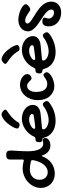

<svg xmlns="http://www.w3.org/2000/svg" viewBox="784 -1456 781 2389"><g transform="rotate(-90 1174.5 -261.5)"><path d="M367.2 -356.9Q369.1 -356 373 -356Q383.8 -356 383.8 -370.1V-522Q383.8 -550.8 396.7 -563Q409.7 -575.2 439.9 -575.2Q470.7 -575.2 483.4 -562.5Q496.1 -549.8 496.1 -519Q496.1 -507.3 494.6 -484.6Q493.2 -461.9 491.5 -433.1Q489.7 -404.3 488.3 -371.3Q486.8 -338.4 486.8 -306.2Q486.8 -256.3 493.7 -220.2Q500.5 -184.1 513.2 -160.4Q525.9 -136.7 543.5 -125.2Q561 -113.8 583 -113.8Q595.2 -113.8 605.2 -116.9Q615.2 -120.1 628.9 -120.1Q638.7 -120.1 645.3 -110.1Q651.9 -100.1 651.9 -85.9Q651.9 -73.2 644.3 -62Q636.7 -50.8 623.8 -42.5Q610.8 -34.2 593.8 -29.5Q576.7 -24.9 558.1 -24.9Q518.1 -24.9 484.9 -49.6Q451.7 -74.2 435.1 -125Q433.6 -132.8 430.2 -132.8Q426.3 -132.8 423.8 -125Q410.6 -89.4 389.4 -60.8Q368.2 -32.2 340.1 -12Q312 8.3 278.6 19Q245.1 29.8 208 29.8Q168.9 29.8 136.5 16.8Q104 3.9 80.6 -19.3Q57.1 -42.5 43.9 -74Q30.8 -105.5 30.8 -142.1Q30.8 -189 50.3 -230.5Q69.8 -272 103.3 -303Q136.7 -334 181.2 -352.1Q225.6 -370.1 275.9 -370.1Q296.4 -370.1 319.3 -366.9Q342.3 -363.8 367.2 -356.9ZM227.1 -58.1Q254.9 -58.1 276.6 -70.3Q298.3 -82.5 315.2 -101.3Q332 -120.1 343.8 -142.8Q355.5 -165.5 362.8 -187Q370.1 -208.5 373.5 -225.6Q377 -242.7 377 -250Q377 -255.4 374 -259.5Q371.1 -263.7 365.2 -266.1Q352.1 -269.5 337.9 -272.2Q323.7 -274.9 310.1 -276.9Q296.4 -278.8 283.9 -279.8Q271.5 -280.8 261.2 -280.8Q231.9 -280.8 208 -272Q184.1 -263.2 167.2 -247.1Q150.4 -231 141.1 -208.7Q131.8 -186.5 131.8 -160.2Q131.8 -136.7 138.9 -117.9Q146 -99.1 158.4 -85.9Q170.9 -72.8 188.5 -65.4Q206.1 -58.1 227.1 -58.1Z M1042 -106.9Q1056.2 -119.1 1069.8 -119.1Q1077.6 -119.1 1084 -115.2Q1090.3 -111.3 1098.1 -103Q1105.5 -91.8 1108.6 -84.7Q1111.8 -77.6 1111.8 -70.8Q1111.8 -56.2 1097.2 -43Q1073.7 -23.4 1046.4 -8.1Q1019 7.3 989.3 18.1Q959.5 28.8 927.7 34.4Q896 40 864.7 40Q825.2 40 790.5 30Q755.9 20 728.8 1.5Q701.7 -17.1 683.1 -43.2Q664.6 -69.3 656.7 -102.1Q652.3 -115.7 648.7 -119.9Q645 -124 636.7 -124Q618.7 -124 608.9 -132.8Q599.1 -141.6 599.1 -158.2Q599.1 -165 600.1 -167L601.1 -176.8Q603.5 -194.3 610.6 -202.1Q617.7 -210 632.8 -210H640.1Q660.6 -210 668.9 -229Q684.1 -262.7 707.5 -290.5Q731 -318.4 760.3 -338.1Q789.6 -357.9 823 -368.9Q856.4 -379.9 891.1 -379.9Q927.2 -379.9 958.7 -369.4Q990.2 -358.9 1013.7 -340.3Q1037.1 -321.8 1050.5 -296.9Q1064 -272 1064 -243.2Q1064 -223.1 1056.2 -206.5Q1048.3 -189.9 1033.7 -177.5Q1019 -165 998.3 -157.2Q977.5 -149.4 951.2 -147L781.7 -129.9Q772 -129.9 765.9 -125Q759.8 -120.1 759.8 -111.8Q759.8 -99.1 769.3 -87.4Q778.8 -75.7 794.7 -66.7Q810.5 -57.6 831.3 -52.2Q852.1 -46.9 874 -46.9Q895 -46.9 917.2 -51Q939.5 -55.2 961.2 -63Q982.9 -70.8 1003.4 -81.8Q1023.9 -92.8 1042 -106.9ZM933.1 -232.9Q940.4 -234.4 945.8 -240Q951.2 -245.6 951.2 -253.9Q951.2 -261.2 945.8 -267.6Q940.4 -273.9 931.2 -279.1Q921.9 -284.2 909.7 -287.1Q897.5 -290 883.8 -290Q863.8 -290 842.8 -284.2Q821.8 -278.3 804.7 -268.8Q787.6 -259.3 776.9 -247.8Q766.1 -236.3 766.1 -225.1Q766.1 -213.9 779.8 -213.9Q788.1 -213.9 806.6 -215.8Q825.2 -217.8 847.7 -220.5Q870.1 -223.1 893.1 -226.6Q916 -230 933.1 -232.9ZM1004.9 -586.4Q1004.9 -579.1 997.8 -572.3Q990.7 -565.4 978.8 -557.1Q966.8 -548.8 950.7 -537.8Q934.6 -526.9 916.7 -511Q898.9 -495.1 879.9 -472.9Q860.8 -450.7 842.8 -420.4Q838.9 -413.6 831.8 -411.1Q824.7 -408.7 815.9 -408.7Q807.6 -408.7 799.6 -410.9Q791.5 -413.1 784.9 -416.7Q778.3 -420.4 774.2 -425.5Q770 -430.7 770 -436.5Q770 -449.7 778.1 -469.5Q786.1 -489.3 799.6 -511Q813 -532.7 830.8 -554.4Q848.6 -576.2 868.4 -593.5Q888.2 -610.8 908.4 -621.6Q928.7 -632.3 947.8 -632.3Q956.5 -632.3 966.6 -627.4Q976.6 -622.6 985.1 -615.5Q993.7 -608.4 999.3 -600.3Q1004.9 -592.3 1004.9 -586.4Z M1314.9 -402.8Q1340.3 -402.8 1364.3 -395.5Q1388.2 -388.2 1406.5 -375.7Q1424.8 -363.3 1436 -347.4Q1447.3 -331.5 1447.3 -314.9Q1447.3 -304.2 1442.9 -294.2Q1438.5 -284.2 1431.2 -276.6Q1423.8 -269 1414.6 -264.4Q1405.3 -259.8 1395 -259.8Q1383.8 -259.8 1374.5 -268.3Q1365.2 -276.9 1354.7 -287.4Q1344.2 -297.9 1331.3 -306.4Q1318.4 -314.9 1300.3 -314.9Q1282.7 -314.9 1268.6 -306.6Q1254.4 -298.3 1244.9 -283.4Q1235.4 -268.6 1230.2 -248.3Q1225.1 -228 1225.1 -204.1Q1225.1 -135.7 1251 -99.9Q1276.9 -64 1325.2 -64Q1348.1 -64 1364.5 -71.3Q1380.9 -78.6 1393.3 -87.4Q1405.8 -96.2 1416 -103.5Q1426.3 -110.8 1437 -110.8Q1442.9 -110.8 1448.7 -107.2Q1454.6 -103.5 1459.2 -97.9Q1463.9 -92.3 1467 -85.4Q1470.2 -78.6 1470.2 -71.8Q1470.2 -55.7 1454.3 -38.6Q1438.5 -21.5 1413.6 -7.6Q1388.7 6.3 1358.2 15.1Q1327.6 23.9 1298.8 23.9Q1260.3 23.9 1228 9Q1195.8 -5.9 1172.4 -32.5Q1148.9 -59.1 1136 -96.2Q1123 -133.3 1123 -178.2Q1123 -227.1 1137.5 -268.1Q1151.9 -309.1 1177.5 -339.1Q1203.1 -369.1 1238.3 -386Q1273.4 -402.8 1314.9 -402.8Z M1897.9 -106.9Q1912.1 -119.1 1925.8 -119.1Q1933.6 -119.1 1939.9 -115.2Q1946.3 -111.3 1954.1 -103Q1961.4 -91.8 1964.6 -84.7Q1967.8 -77.6 1967.8 -70.8Q1967.8 -56.2 1953.1 -43Q1929.7 -23.4 1902.3 -8.1Q1875 7.3 1845.2 18.1Q1815.4 28.8 1783.7 34.4Q1752 40 1720.7 40Q1681.2 40 1646.5 30Q1611.8 20 1584.7 1.5Q1557.6 -17.1 1539.1 -43.2Q1520.5 -69.3 1512.7 -102.1Q1508.3 -115.7 1504.6 -119.9Q1501 -124 1492.7 -124Q1474.6 -124 1464.8 -132.8Q1455.1 -141.6 1455.1 -158.2Q1455.1 -165 1456.1 -167L1457 -176.8Q1459.5 -194.3 1466.6 -202.1Q1473.6 -210 1488.8 -210H1496.1Q1516.6 -210 1524.9 -229Q1540 -262.7 1563.5 -290.5Q1586.9 -318.4 1616.2 -338.1Q1645.5 -357.9 1679 -368.9Q1712.4 -379.9 1747.1 -379.9Q1783.2 -379.9 1814.7 -369.4Q1846.2 -358.9 1869.6 -340.3Q1893.1 -321.8 1906.5 -296.9Q1919.9 -272 1919.9 -243.2Q1919.9 -223.1 1912.1 -206.5Q1904.3 -189.9 1889.6 -177.5Q1875 -165 1854.2 -157.2Q1833.5 -149.4 1807.1 -147L1637.7 -129.9Q1627.9 -129.9 1621.8 -125Q1615.7 -120.1 1615.7 -111.8Q1615.7 -99.1 1625.2 -87.4Q1634.8 -75.7 1650.6 -66.7Q1666.5 -57.6 1687.3 -52.2Q1708 -46.9 1730 -46.9Q1751 -46.9 1773.2 -51Q1795.4 -55.2 1817.1 -63Q1838.9 -70.8 1859.4 -81.8Q1879.9 -92.8 1897.9 -106.9ZM1789.1 -232.9Q1796.4 -234.4 1801.8 -240Q1807.1 -245.6 1807.1 -253.9Q1807.1 -261.2 1801.8 -267.6Q1796.4 -273.9 1787.1 -279.1Q1777.8 -284.2 1765.6 -287.1Q1753.4 -290 1739.7 -290Q1719.7 -290 1698.7 -284.2Q1677.7 -278.3 1660.6 -268.8Q1643.6 -259.3 1632.8 -247.8Q1622.1 -236.3 1622.1 -225.1Q1622.1 -213.9 1635.7 -213.9Q1644 -213.9 1662.6 -215.8Q1681.2 -217.8 1703.6 -220.5Q1726.1 -223.1 1749 -226.6Q1772 -230 1789.1 -232.9ZM1574.2 -586.4Q1574.2 -592.3 1579.8 -600.3Q1585.4 -608.4 1594 -615.5Q1602.5 -622.6 1612.3 -627.4Q1622.1 -632.3 1630.9 -632.3Q1649.4 -632.3 1670.2 -621.6Q1690.9 -610.8 1710.7 -593.5Q1730.5 -576.2 1748.3 -554.4Q1766.1 -532.7 1779.5 -511Q1793 -489.3 1801 -469.5Q1809.1 -449.7 1809.1 -436.5Q1809.1 -430.7 1804.9 -425.5Q1800.8 -420.4 1794.2 -416.7Q1787.6 -413.1 1779.5 -410.9Q1771.5 -408.7 1763.2 -408.7Q1753.9 -408.7 1746.8 -411.1Q1739.7 -413.6 1735.8 -420.4Q1717.8 -450.7 1699 -472.9Q1680.2 -495.1 1662.1 -511Q1644 -526.9 1628.2 -537.8Q1612.3 -548.8 1600.3 -557.1Q1588.4 -565.4 1581.3 -572.3Q1574.2 -579.1 1574.2 -586.4Z M2120.1 -423.8Q2152.8 -423.8 2187.5 -415.3Q2222.2 -406.7 2251 -393.3Q2279.8 -379.9 2298.3 -363.3Q2316.9 -346.7 2316.9 -331.1Q2316.9 -323.2 2310.1 -313.7Q2303.2 -304.2 2293.5 -295.7Q2283.7 -287.1 2272.2 -281.5Q2260.7 -275.9 2252 -275.9Q2240.2 -275.9 2225.8 -285.6Q2211.4 -295.4 2194.1 -307.4Q2176.8 -319.3 2156.2 -329.1Q2135.7 -338.9 2111.8 -338.9Q2096.2 -338.9 2086.2 -331.3Q2076.2 -323.7 2076.2 -310.1Q2076.2 -297.9 2087.9 -285.4Q2099.6 -272.9 2118.9 -259.8Q2138.2 -246.6 2162.6 -231.9Q2187 -217.3 2212.6 -200.7Q2238.3 -184.1 2262.7 -164.6Q2287.1 -145 2306.4 -122.1Q2325.7 -99.1 2337.4 -72Q2349.1 -44.9 2349.1 -13.2Q2349.1 14.2 2339.4 36.6Q2329.6 59.1 2311.5 75.2Q2293.5 91.3 2268.6 100.1Q2243.7 108.9 2213.9 108.9Q2176.3 108.9 2144.5 97.4Q2112.8 85.9 2089.8 65.9Q2066.9 45.9 2054 18.1Q2041 -9.8 2041 -43Q2041 -85.9 2056.4 -105.5Q2071.8 -125 2105 -125Q2125.5 -125 2137.7 -117.2Q2149.9 -109.4 2149.9 -98.1Q2149.9 -92.3 2147.9 -86.2Q2146 -80.1 2143.8 -73.5Q2141.6 -66.9 2139.9 -59.6Q2138.2 -52.2 2138.2 -44.9Q2138.2 -32.2 2144 -20.5Q2149.9 -8.8 2159.9 0.2Q2169.9 9.3 2183.1 14.6Q2196.3 20 2210.9 20Q2250 20 2250 -12.2Q2250 -37.6 2230 -60.3Q2210 -83 2179.7 -104.7Q2149.4 -126.5 2114.5 -148.4Q2079.6 -170.4 2049.3 -194.3Q2019 -218.3 1999 -245.4Q1979 -272.5 1979 -304.2Q1979 -330.6 1990 -352.5Q2001 -374.5 2020 -390.4Q2039.1 -406.2 2064.7 -415Q2090.3 -423.8 2120.1 -423.8Z"/></g></svg>

Font: Gochi Hand
Style: Regular
Weight: 400
Designer: Juan Pablo del Peral
Foundry: Juan Pablo del Peral
Version: Version 1.001